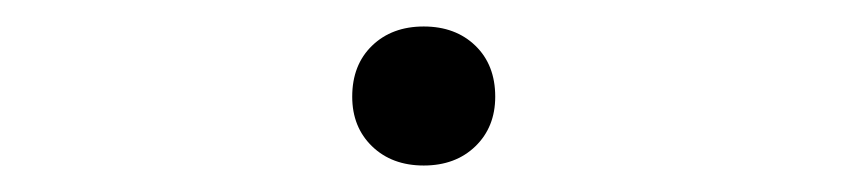

<svg xmlns="http://www.w3.org/2000/svg" viewBox="-20 -366 640 145"><path d="M300 -241Q276 -241 261 -255.5Q246 -270 246 -293Q246 -317 261 -331.5Q276 -346 300 -346Q324 -346 339 -331.5Q354 -317 354 -293Q354 -270 339 -255.5Q324 -241 300 -241Z"/></svg>

Font: M PLUS Code Latin Expanded ExtraLight
Style: Regular
Weight: 250
Width: 7
Designer: Coji Morishita
Foundry: UNDERFOREST DESIGN
Version: Version 1.002; ttfautohint (v1.8.3)